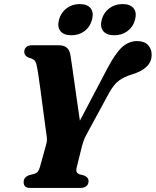

<svg xmlns="http://www.w3.org/2000/svg" viewBox="-20 -922 764 942"><path d="M414.5 -33.5Q414.5 -17.5 403.8 -8.8Q393 0 375.5 0H128.5Q110 0 103 -7.8Q96 -15.5 96 -28.5Q96 -51.5 121 -62L146.5 -68.5Q159.5 -72.5 165.8 -80.2Q172 -88 176.5 -104.5L206.5 -213Q211.5 -230.5 209.8 -247.2Q208 -264 205 -283.5Q203 -296 198.8 -328.5Q194.5 -361 189 -402.5Q183.5 -444 178 -485.5Q172.5 -527 167.5 -559Q162.5 -591 159.5 -603Q156 -619 147.8 -626.8Q139.5 -634.5 122 -638.5Q99.5 -647.5 99 -667.5Q99 -682 109 -691Q119 -700 137 -700H268.5Q317 -700 325 -654.5Q327.5 -639.5 333 -602.2Q338.5 -565 345.2 -516.8Q352 -468.5 359 -419Q366 -369.5 372 -330L508.5 -589.5Q547.5 -663 580.2 -691.8Q613 -720.5 653 -720.5Q687.5 -720.5 705.8 -701.5Q724 -682.5 724 -654Q724 -618.5 699.5 -595Q675 -571.5 628 -557Q590.5 -546 564.2 -527Q538 -508 513.5 -463L406 -265Q396 -247 390.8 -232.5Q385.5 -218 382 -204.5L356 -99Q349.5 -74 370 -67L394 -60.5Q406 -54.5 410.2 -48Q414.5 -41.5 414.5 -33.5ZM330.5 -749Q293 -749 276.5 -769.5Q260 -790 269.5 -825.5Q279 -860.5 306.5 -881.2Q334 -902 371 -902Q408.5 -902 424.8 -881.2Q441 -860.5 431.5 -825.5Q422.5 -790.5 395.2 -769.8Q368 -749 330.5 -749ZM540.5 -749Q503 -749 486.5 -769.5Q470 -790 479 -825.5Q488.5 -860.5 516.2 -881.2Q544 -902 581 -902Q619 -902 635.5 -881.2Q652 -860.5 642.5 -825.5Q633.5 -790.5 606 -769.8Q578.5 -749 540.5 -749Z"/></svg>

Font: Fraunces 72pt Soft
Style: Bold Italic
Weight: 700
Italic angle: -16°
Version: Version 1.000;[b76b70a41]